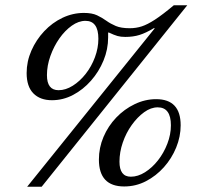

<svg xmlns="http://www.w3.org/2000/svg" viewBox="-20 -688 751 728"><path d="M138 20H83L567 -581H563Q533 -563 509 -555.5Q485 -548 455 -548Q438 -548 425.5 -551.5Q413 -555 392 -565L390 -564Q390 -557 390 -546Q390 -501 372.5 -458.5Q355 -416 325 -382Q295 -348 257 -328Q219 -308 177 -308Q132 -308 106.5 -334Q81 -360 81 -411Q81 -455 99 -496Q117 -537 147.5 -569.5Q178 -602 217 -620.5Q256 -639 298 -639Q329 -639 348 -630Q367 -621 383 -609.5Q399 -598 419 -589.5Q439 -581 472 -581Q496 -581 517.5 -588Q539 -595 567.5 -613.5Q596 -632 639 -668H690ZM451 19Q355 19 355 -83Q355 -128 372.5 -169Q390 -210 420.5 -242Q451 -274 490.5 -293Q530 -312 572 -312Q665 -312 665 -213Q665 -170 648 -128.5Q631 -87 601.5 -54Q572 -21 533.5 -1Q495 19 451 19ZM202 -346Q229 -346 256 -363Q283 -380 305 -408Q327 -436 340 -471Q353 -506 353 -541Q353 -609 304 -609Q278 -609 252 -590.5Q226 -572 205 -542Q184 -512 171 -475.5Q158 -439 158 -403Q158 -346 202 -346ZM476 -18Q503 -18 530 -35Q557 -52 579 -80Q601 -108 614.5 -143Q628 -178 628 -213Q628 -281 578 -281Q552 -281 526.5 -262.5Q501 -244 479.5 -214Q458 -184 445.5 -147.5Q433 -111 433 -75Q433 -18 476 -18Z"/></svg>

Font: STIX Two Text Medium
Style: Italic
Weight: 500
Italic angle: -12°
Designer: Ross Mills, John Hudson & Paul Hanslow, Tiro Typeworks Ltd; with prior portions MicroPress Inc. and Coen Hoffman, Elsevi
Foundry: Tiro Typeworks Ltd
Version: Version 2.13 b171